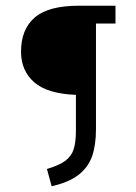

<svg xmlns="http://www.w3.org/2000/svg" viewBox="-20 -520 478 673"><path d="M246.1 -187.5Q145.5 -191.4 99.6 -231.9Q53.7 -272.5 53.7 -338.9Q53.7 -417 101.6 -458.5Q149.4 -500 256.8 -500H384.8V-437.5H316.4V-67.4Q316.4 -10.7 302.7 27.8Q289.1 66.4 255.4 92.8Q221.7 119.1 161.1 132.8L144.5 72.3Q187.5 59.6 209 43.5Q230.5 27.3 238.3 2.9Q246.1 -21.5 246.1 -62.5Z"/></svg>

Font: Sudo Variable
Style: Regular
Weight: 400
Monospace: yes
Designer: Jens Kutilek
Foundry: Jens Kutilek
Version: Version 0.040